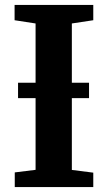

<svg xmlns="http://www.w3.org/2000/svg" viewBox="-20 -763 440 783"><path d="M125.1 -70.4V-667.3L39.5 -680.5V-743H360.4V-680.5L273 -667.3V-70L360.4 -58.9V0H40.2V-59.9ZM343.1 -425.5V-362.8H53.6V-425.5Z"/></svg>

Font: Merriweather Light
Style: Regular
Weight: 300
Designer: Eben Sorkin
Foundry: Eben Sorkin
Version: Version 2.100